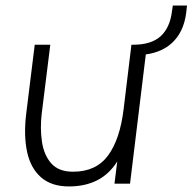

<svg xmlns="http://www.w3.org/2000/svg" viewBox="-20 -661 693 691"><path d="M130 -251Q124 -199 131 -151Q138 -103 164.5 -73Q191 -43 243 -43Q326 -43 369 -101.5Q412 -160 425 -269L453 -500H509L448 0H392L402 -80Q373 -34 329.5 -12Q286 10 228 10Q165 10 127.5 -23Q90 -56 77.5 -114.5Q65 -173 74 -249L105 -500H161ZM483 -463 457 -487 459 -500Q525 -500 558.5 -531Q592 -562 599 -621L602 -641H653L650 -614Q641 -545 598.5 -506Q556 -467 483 -463Z"/></svg>

Font: Haskoy Light
Style: Italic
Weight: 300
Designer: Ertekin Erdin
Foundry: Ertekin Erdin
Version: Version 2.000; ttfautohint (v1.8.4.7-5d5b)